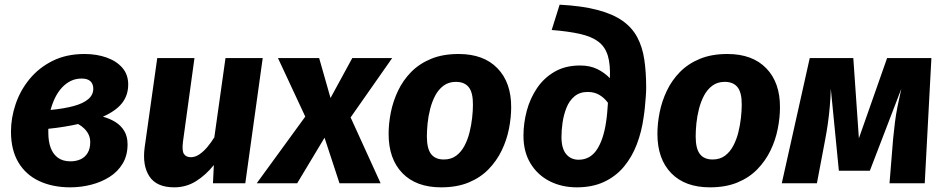

<svg xmlns="http://www.w3.org/2000/svg" viewBox="-20 -778 4010 815"><path d="M338.7 -548.8Q390.8 -548.8 433 -533.6Q475.1 -518.5 499.7 -489.8Q524.2 -461.2 524.2 -419.3Q524.2 -373.7 498.2 -340.5Q472.3 -307.3 416.8 -282.7Q446.1 -274.7 469.7 -260.1Q493.3 -245.6 507.4 -222.2Q521.5 -198.9 521.5 -165.4Q521.5 -118.4 500.9 -84Q480.3 -49.5 445.4 -27.3Q410.5 -5.1 367.2 6Q323.8 17.2 278.6 17.2Q203.5 17.2 146.7 -9.3Q89.8 -35.7 58.2 -88.5Q26.6 -141.3 26.6 -219.5Q26.6 -277.7 46.4 -336.2Q66.1 -394.7 105.7 -442.7Q145.2 -490.7 203.5 -519.7Q261.7 -548.8 338.7 -548.8ZM311.7 -251.5Q284.5 -245.4 252.8 -240.2Q221.2 -235 185.1 -231.3Q185.1 -227.6 185.1 -223.8Q185.1 -220 185.1 -215.6Q185.1 -177 195.4 -149.8Q205.8 -122.6 226.6 -107.9Q247.4 -93.2 279.2 -93.2Q303.2 -93.2 322.2 -101.9Q341.2 -110.7 352.1 -129Q363 -147.4 363 -174.2Q363 -192.3 356.3 -206.4Q349.6 -220.5 338.2 -231.8Q326.8 -243.2 311.7 -251.5ZM326.4 -444.6Q301.5 -444.6 280.4 -434.4Q259.4 -424.1 242.6 -405.8Q225.8 -387.5 213.9 -363.2Q202 -338.8 194.7 -311.3Q252.7 -316.9 293.1 -328Q333.5 -339 354.8 -357.3Q376 -375.6 376 -401.5Q376 -421.5 363.8 -433.1Q351.6 -444.6 326.4 -444.6Z M719.6 17.2Q645 17.2 614.4 -28.9Q583.9 -75 593.9 -151.3L647.5 -531.6H805.5L756.8 -177.5Q751.7 -138.4 760.7 -124.6Q769.6 -110.7 790.3 -110.7Q808.3 -110.7 825.8 -122.4Q843.2 -134.1 859.5 -153.1Q875.7 -172.2 889.8 -195.1L937.2 -531.6H1095.2L1021.2 0H884L887.7 -77.5Q853.3 -34.6 811.7 -8.7Q770 17.2 719.6 17.2Z M1159.9 -531.6H1334.7L1383 -362L1468.3 -279.6L1595.7 0H1421.1L1357.6 -193.4L1275.8 -283ZM1475.4 -531.6H1644.8L1468.3 -279.6L1357.6 -193.4L1241.4 0H1069.7L1275.8 -283L1383 -362Z M1852.4 17.2Q1746.6 17.2 1688.1 -43.1Q1629.6 -103.4 1629.6 -209.3Q1629.6 -254.1 1639.1 -301.4Q1648.6 -348.7 1669.7 -393Q1690.8 -437.3 1725.4 -472.5Q1760 -507.7 1809.8 -528.2Q1859.5 -548.8 1926.7 -548.8Q2033.2 -548.8 2091.8 -488Q2150.5 -427.2 2149.8 -322.3Q2149.8 -278.4 2140.3 -230.8Q2130.9 -183.2 2109.6 -139.2Q2088.3 -95.2 2053.9 -59.7Q2019.5 -24.2 1969.6 -3.5Q1919.7 17.2 1852.4 17.2ZM1863.9 -101Q1895.1 -101 1916.5 -117.1Q1937.9 -133.1 1951.7 -159.4Q1965.5 -185.6 1973.1 -216.2Q1980.7 -246.9 1984.1 -277.5Q1987.5 -308.2 1987.5 -332.3Q1988.1 -384.4 1970 -407.5Q1952 -430.5 1915.2 -430.5Q1884.7 -430.5 1863 -414.5Q1841.3 -398.4 1827.4 -372.2Q1813.6 -345.9 1805.9 -315.3Q1798.1 -284.7 1795 -254Q1792 -223.4 1792 -199.3Q1792 -147.2 1809.9 -124.1Q1827.8 -101 1863.9 -101Z M2321.8 -650.7 2355.5 -758.1Q2451 -753.1 2516.1 -735.8Q2581.3 -718.6 2622.1 -689.9Q2663 -661.2 2685 -619.9Q2707 -578.7 2714.9 -525.3Q2722.9 -472 2722.9 -406.3Q2722.9 -390.2 2721.2 -367.3Q2719.6 -344.4 2717.2 -320.8Q2714.9 -297.3 2711.9 -279.5Q2703.6 -218.8 2683 -165.1Q2662.5 -111.3 2628.2 -70.3Q2593.9 -29.3 2544.2 -6Q2494.6 17.2 2428.3 17.2Q2364.8 17.2 2313.5 -8.7Q2262.1 -34.7 2232.1 -84Q2202 -133.3 2202 -201.6Q2202 -254.5 2215.9 -307.2Q2229.9 -359.9 2259.3 -403.6Q2288.8 -447.3 2334.3 -473.6Q2379.7 -500 2442.4 -500Q2484.6 -500 2515.7 -484.6Q2546.8 -469.2 2568.8 -446Q2571.4 -504.5 2560 -542Q2548.5 -579.5 2519.9 -601.1Q2491.4 -622.8 2442.5 -633.9Q2393.7 -645 2321.8 -650.7ZM2474.6 -387.7Q2440.6 -387.7 2418.4 -368.9Q2396.2 -350.2 2384.5 -320.4Q2372.7 -290.6 2368 -257.8Q2363.3 -224.9 2363.3 -197Q2363.3 -147.8 2383.2 -123.9Q2403.1 -100 2436.1 -100Q2484.4 -100 2512.8 -141.8Q2541.2 -183.6 2552.6 -259.3Q2555.3 -276.2 2557.4 -299.3Q2559.6 -322.4 2560.6 -341.5Q2545.5 -362.6 2524.2 -375.1Q2503 -387.7 2474.6 -387.7Z M2993.4 17.2Q2887.6 17.2 2829.1 -43.1Q2770.6 -103.4 2770.6 -209.3Q2770.6 -254.1 2780.1 -301.4Q2789.6 -348.7 2810.7 -393Q2831.8 -437.3 2866.4 -472.5Q2901 -507.7 2950.8 -528.2Q3000.5 -548.8 3067.7 -548.8Q3174.2 -548.8 3232.8 -488Q3291.5 -427.2 3290.8 -322.3Q3290.8 -278.4 3281.3 -230.8Q3271.9 -183.2 3250.6 -139.2Q3229.3 -95.2 3194.9 -59.7Q3160.5 -24.2 3110.6 -3.5Q3060.7 17.2 2993.4 17.2ZM3004.9 -101Q3036.1 -101 3057.5 -117.1Q3078.9 -133.1 3092.7 -159.4Q3106.5 -185.6 3114.1 -216.2Q3121.7 -246.9 3125.1 -277.5Q3128.5 -308.2 3128.5 -332.3Q3129.1 -384.4 3111 -407.5Q3093 -430.5 3056.2 -430.5Q3025.7 -430.5 3004 -414.5Q2982.3 -398.4 2968.4 -372.2Q2954.6 -345.9 2946.9 -315.3Q2939.1 -284.7 2936 -254Q2933 -223.4 2933 -199.3Q2933 -147.2 2950.9 -124.1Q2968.8 -101 3004.9 -101Z M3745.6 -531.6H3933.6L3905.3 0H3755.8L3771.1 -188.9Q3775 -227 3778.8 -258.1Q3782.6 -289.2 3789.2 -323Q3795.8 -356.8 3806 -401.4L3672.4 -53.4H3540.8L3506.6 -401.6Q3505.5 -359.8 3502.1 -323.5Q3498.8 -287.2 3494.1 -253.8Q3489.4 -220.4 3482.8 -185.9L3447.6 0H3298.5L3417.2 -531.6H3602.1L3625.8 -190.9Z"/></svg>

Font: Fira Sans Variable
Style: Italic
Weight: 397
Italic angle: -8°
Designer: Carrois Corporate & Edenspiekermann AG
Foundry: Carrois Corporate GbR & Edenspiekermann AG
Version: Version 4.202